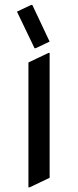

<svg xmlns="http://www.w3.org/2000/svg" viewBox="-20 -766 323 795"><path d="M97.7 9.8V-507.3L180.7 -546.9H185.5V-29.8L102.5 9.8ZM108.9 -745.6H113.8L185.5 -593.8L127.9 -566.4H123L50.3 -717.8Z"/></svg>

Font: Nova Square
Style: Book
Weight: 400
Designer: Wojciech Kalinowski "wmk69" (wmk69@o2.pl)
Foundry: Wojciech Kalinowski "wmk69" (wmk69@o2.pl)
Version: Version 3.1.0; 2021-05-23